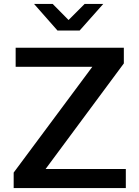

<svg xmlns="http://www.w3.org/2000/svg" viewBox="-20 -949 704 969"><path d="M49 -78 446 -612H59V-708H605V-629L210 -96H615V0H49ZM407 -929H501L382 -795H270L152 -929H246L326 -848Z"/></svg>

Font: Metropolitano Medium
Style: Regular
Weight: 500
Designer: Fonts by Alex Slobzheninov & Chris M. Simpson / Changes by Cristiano Sobral
Foundry: Fonts by Alex Slobzheninov & Chris M. Simpson / Changes by Cristiano Sobral
Version: Version 1.00;August 30, 2020;FontCreator 13.0.0.2681 64-bit